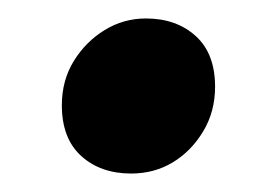

<svg xmlns="http://www.w3.org/2000/svg" viewBox="-20 -399 283 208"><path d="M122 -211Q89 -211 68 -230Q47 -249 47 -285Q47 -312 60 -333Q73 -354 93.5 -366.5Q114 -379 138 -379Q171 -379 192 -360Q213 -341 213 -305Q213 -278 200 -256.5Q187 -235 167 -223Q147 -211 122 -211Z"/></svg>

Font: Ubuntu Sans
Style: Bold Italic
Weight: 700
Italic angle: -13.5°
Designer: Dalton Maag Ltd
Foundry: Dalton Maag Ltd
Version: Version 1.006